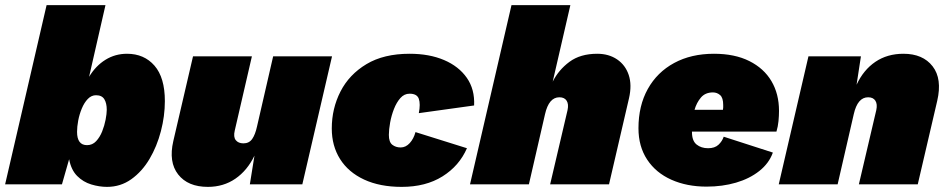

<svg xmlns="http://www.w3.org/2000/svg" viewBox="-40 -720 3700 750"><path d="M456 -510Q523 -510 563.5 -463.5Q604 -417 604 -325Q604 -267 588.5 -207.5Q573 -148 544 -99Q515 -50 473 -20Q431 10 378 10Q348 10 316.5 0.5Q285 -9 261.5 -32.5Q238 -56 230 -98L202 0H-20L142 -700H372L308 -420Q334 -463 372 -486.5Q410 -510 456 -510ZM300 -153Q321 -153 335.5 -168.5Q350 -184 359 -206.5Q368 -229 372.5 -252.5Q377 -276 377 -291Q377 -317 367.5 -332.5Q358 -348 335 -348Q317 -348 303 -333.5Q289 -319 279.5 -296Q270 -273 265.5 -249Q261 -225 261 -205Q261 -153 300 -153Z M772 10Q694 10 656 -38.5Q618 -87 637 -169L714 -500H944L877 -210Q871 -185 881 -172.5Q891 -160 911 -160Q933 -160 945 -177Q957 -194 964 -226L1027 -500H1257L1141 0H936L954 -112Q926 -54 879.5 -22Q833 10 772 10Z M1529 10Q1444 10 1382.5 -18.5Q1321 -47 1288.5 -98.5Q1256 -150 1256 -218Q1256 -296 1290 -362.5Q1324 -429 1391.5 -469.5Q1459 -510 1560 -510Q1637 -510 1694.5 -485.5Q1752 -461 1783.5 -416Q1815 -371 1812 -308L1596 -278Q1603 -314 1596 -334Q1589 -354 1560 -354Q1539 -354 1524 -337Q1509 -320 1499 -294.5Q1489 -269 1484 -241.5Q1479 -214 1479 -193Q1479 -165 1492.5 -154.5Q1506 -144 1525 -144Q1545 -144 1560.5 -161Q1576 -178 1583 -204L1784 -141Q1754 -72 1688.5 -31Q1623 10 1529 10Z M1796 0 1958 -700H2188L2119 -401Q2142 -447 2184.5 -478.5Q2227 -510 2293 -510Q2338 -510 2370.5 -488Q2403 -466 2416 -427Q2429 -388 2417 -336L2339 0H2109L2177 -290Q2182 -313 2173.5 -326.5Q2165 -340 2145 -340Q2104 -340 2089 -274L2026 0Z M2720 9Q2643 9 2582.5 -18Q2522 -45 2488 -96.5Q2454 -148 2454 -219Q2454 -307 2490.5 -372.5Q2527 -438 2593.5 -474Q2660 -510 2749 -510Q2830 -510 2887 -481.5Q2944 -453 2973.5 -403Q3003 -353 3003 -287Q3003 -268 3001 -247Q2999 -226 2993 -206H2663V-204Q2663 -170 2681 -155.5Q2699 -141 2726 -141Q2752 -141 2766.5 -154.5Q2781 -168 2787 -186L2979 -124Q2964 -82 2926 -52Q2888 -22 2835 -6.5Q2782 9 2720 9ZM2745 -359Q2715 -359 2698 -339Q2681 -319 2673 -291H2784Q2785 -296 2785 -300.5Q2785 -305 2785 -310Q2785 -338 2773 -348.5Q2761 -359 2745 -359Z M3002 0 3118 -500H3323L3306 -389Q3333 -447 3379.5 -478.5Q3426 -510 3489 -510Q3565 -510 3603 -461Q3641 -412 3621 -326L3545 0H3315L3383 -290Q3388 -313 3379.5 -326.5Q3371 -340 3351 -340Q3310 -340 3295 -274L3232 0Z"/></svg>

Font: Work Sans Black
Style: Italic
Weight: 900
Italic angle: -13°
Designer: Wei Huang
Foundry: Wei Huang
Version: Version 2.009; ttfautohint (v1.8.3)